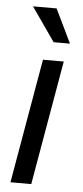

<svg xmlns="http://www.w3.org/2000/svg" viewBox="-54 -781 353 812"><g transform="rotate(5 122.5 -375.0)"><path d="M22.5 0ZM110.8 0H22.5L114.3 -528.3H202.6ZM222.2 -606H152.8L52.7 -749.5H152.8Z"/></g></svg>

Font: Roboto
Style: Italic
Weight: 400
Italic angle: -12°
Designer: Google
Version: Version 2.134; 2016; ttfautohint (v1.6)